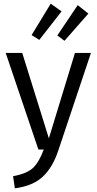

<svg xmlns="http://www.w3.org/2000/svg" viewBox="-20 -814 526 1045"><path d="M256 -794 315 -752 194 -597 152 -623ZM403 -786 461 -740 331 -592 292 -621ZM475 -526 298 3Q268 95 214 146.5Q160 198 61 211L51 145Q127 131 160 99.5Q193 68 218 0H189L11 -526H101L246 -61L388 -526Z"/></svg>

Font: FiraGO Book
Style: Regular
Weight: 350
Designer: bBox Type
Foundry: bBox Type GmbH
Version: Version 1.001;PS 001.001;hotconv 1.0.88;makeotf.lib2.5.64775